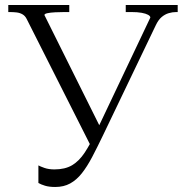

<svg xmlns="http://www.w3.org/2000/svg" viewBox="-20 -730 741 765"><path d="M390 -190Q367 -142 347 -104Q327 -66 306 -39.5Q285 -13 259.5 1Q234 15 200 15Q176 15 159.5 10Q143 5 133 -1V-71Q140 -67 157 -61Q174 -55 197 -55Q239 -55 267 -71.5Q295 -88 317.5 -122Q340 -156 365 -209L579 -660Q579 -666 570 -671Q561 -676 544.5 -679Q528 -682 504 -682H481V-710H688V-682H682Q667 -682 652 -677.5Q637 -673 624 -662Q611 -651 601 -630ZM385 -212 345 -142 86 -655Q80 -667 69.5 -673Q59 -679 46 -680.5Q33 -682 18 -682H13V-710H256V-682H237Q218 -682 199.5 -681Q181 -680 169 -677.5Q157 -675 157 -670Z"/></svg>

Font: Roboto Serif 120pt Expanded Light
Style: Regular
Weight: 300
Width: 7
Designer: Greg Gazdowicz
Foundry: Commercial Type
Version: Version 1.008